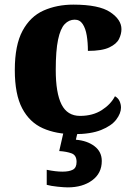

<svg xmlns="http://www.w3.org/2000/svg" viewBox="-20 -570 581 830"><path d="M300 10Q223 10 165.5 -15.5Q108 -41 76 -101.5Q44 -162 44 -267Q44 -375 77.5 -437Q111 -499 168.5 -524.5Q226 -550 297 -550Q408 -550 456.5 -517.5Q505 -485 505 -444Q505 -423 494.5 -401.5Q484 -380 452.5 -365Q421 -350 360 -350Q360 -386 355 -416.5Q350 -447 337.5 -466Q325 -485 303 -485Q278 -485 259.5 -465.5Q241 -446 231 -398.5Q221 -351 221 -268Q221 -168 246 -118.5Q271 -69 326 -69Q381 -69 420 -94Q459 -119 477 -154Q491 -146 497 -132.5Q503 -119 503 -105Q503 -80 482.5 -53Q462 -26 417 -8Q372 10 300 10ZM273 240Q257 240 228.5 237Q200 234 182 229V164Q221 172 250 172Q279 172 295 163.5Q311 155 311 130Q311 101 289.5 93Q268 85 236 83L257 -9H318L308 34Q357 38 388.5 62Q420 86 420 126Q420 179 378.5 209.5Q337 240 273 240Z"/></svg>

Font: Noto Serif Telugu ExtraBold
Style: Regular
Weight: 800
Designer: Jelle Bosma - Monotype Design Team
Foundry: Monotype Imaging Inc.
Version: Version 2.005; ttfautohint (v1.8.4.7-5d5b)